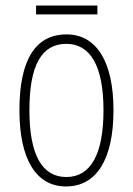

<svg xmlns="http://www.w3.org/2000/svg" viewBox="-20 -662 479 692"><path d="M110 -610H331V-642H110ZM218 10C328 10 389 -88 389 -265C389 -439 328 -538 220 -538C108 -538 50 -447 50 -265C50 -88 110 10 218 10ZM219 -24C131 -24 86 -105 86 -265C86 -425 129 -504 219 -504C305 -504 353 -425 353 -265C353 -106 307 -24 219 -24Z"/></svg>

Font: Kathrein 37 Thin Condensed
Style: Regular
Weight: 250
Width: 3
Designer: Lazydogs Typefoundry, based on Open Sans by Ascender Corporation
Foundry: Lazydogs Typefoundry
Version: Version 1.003;PS 001.003;hotconv 1.0.88;makeotf.lib2.5.64775